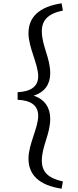

<svg xmlns="http://www.w3.org/2000/svg" viewBox="-20 -878 471 1166"><path d="M234 97C234 11 285 -63 285 -157C285 -222 253 -275 184 -297C255 -319 285 -370 285 -433C285 -527 234 -601 234 -688C234 -755 271 -795 362 -814L354 -858C217 -837 153 -774 153 -676C153 -589 212 -489 212 -415C212 -353 168 -322 87 -318V-272C168 -269 212 -237 212 -175C212 -101 153 -2 153 85C153 184 217 247 354 268L362 224C271 204 234 165 234 97Z"/></svg>

Font: TPK Tissa Web Quiz
Style: Regular
Weight: 400
Designer: Jacques Le Bailly, Suppakit Chalermlarp | Katatrad Co.,Ltd.
Foundry: Jacques Le Bailly, Cadson Demak Co.,Ltd.
Version: Version 5.000;Glyphs 3.1.2 (3151)